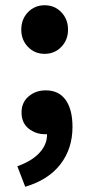

<svg xmlns="http://www.w3.org/2000/svg" viewBox="-20 -517 340 731"><path d="M150 -312Q112 -312 86.5 -338.5Q61 -365 61 -404Q61 -444 86.5 -470.5Q112 -497 150 -497Q188 -497 213.5 -470.5Q239 -444 239 -404Q239 -365 213.5 -338.5Q188 -312 150 -312ZM76 194 46 116Q102 96 131 64Q160 32 159 -6H151Q116 -6 89 -27.5Q62 -49 62 -89Q62 -127 89 -150Q116 -173 154 -173Q204 -173 230 -136.5Q256 -100 256 -34Q256 49 210 108.5Q164 168 76 194Z"/></svg>

Font: TypoPRO Source Sans Pro
Style: Bold
Weight: 700
Designer: Paul D. Hunt
Foundry: Adobe Systems Incorporated
Version: Version 2.020;PS 2.000;hotconv 1.0.86;makeotf.lib2.5.63406